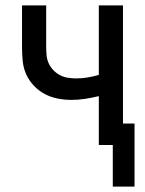

<svg xmlns="http://www.w3.org/2000/svg" viewBox="-20 -540 540 715"><path d="M400 155V0H348V-182Q323 -176 297.5 -172Q272 -168 246 -168Q220 -168 194.5 -173Q169 -178 146.5 -190Q124 -202 106 -221Q88 -240 77.5 -263.5Q67 -287 64.5 -313Q62 -339 62 -364V-520H152V-364Q152 -349 153.5 -333.5Q155 -318 161.5 -304Q168 -290 179 -278.5Q190 -267 203.5 -260Q217 -253 232.5 -250.5Q248 -248 264 -248Q285 -248 306 -251.5Q327 -255 348 -261V-520H438V-80H481V155Z"/></svg>

Font: Iosevka SS18 Medium
Style: Regular
Weight: 500
Monospace: yes
Designer: Belleve Invis
Foundry: Belleve Invis
Version: Version 25.1.1; ttfautohint (v1.8.4)